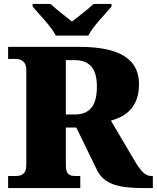

<svg xmlns="http://www.w3.org/2000/svg" viewBox="-20 -951 793 971"><path d="M262 -771H427C448 -816 513 -880 544 -918V-931H453C432 -910 374 -865 344 -842C314 -865 257 -910 236 -931H145V-918C176 -880 241 -816 262 -771ZM21 0H386V-61H362C333 -61 313 -67 313 -116V-306H366L471 -90C508 -15 590 0 706 0H753V-61H746C713 -61 691 -86 655 -148L541 -341C618 -362 683 -410 683 -525C683 -638 606 -714 382 -714H21V-653H59C79 -653 113 -646 113 -597V-116C113 -67 84 -61 59 -61H21ZM358 -372H313V-647H356C430 -647 470 -609 470 -513C470 -419 436 -372 358 -372Z"/></svg>

Font: Noto Serif Thai Black
Style: Regular
Weight: 900
Designer: Monotype Design Team
Foundry: Monotype Imaging Inc.
Version: Version 2.002